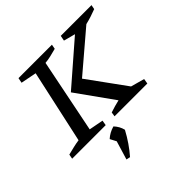

<svg xmlns="http://www.w3.org/2000/svg" viewBox="-192 -682 1060 1060"><g transform="rotate(-45 337.5 -152.0)"><path d="M0 0 5 -27Q29 -33 52 -38.5Q75 -44 97 -47L191 -476L99 -494L105 -524H366L361 -497Q334 -490 313.5 -485Q293 -480 270 -478L183 -46L267 -30L262 0ZM331 0 335 -26Q374 -39 409 -47L254 -264L497 -475L429 -493L435 -524H675L670 -498Q624 -480 581 -470L351 -274L512 -52L592 -30L587 0ZM209 215 242 106 223 70Q249 46 287 35Q311 60 319 93Q281 164 232 220Z"/></g></svg>

Font: Piazzolla SC
Style: Italic
Weight: 400
Italic angle: -11.3°
Designer: Juan Pablo del Peral
Foundry: Huerta Tipografica
Version: Version 1.330